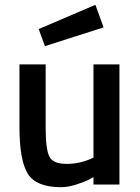

<svg xmlns="http://www.w3.org/2000/svg" viewBox="-20 -768 583 799"><path d="M477 -500V0H369V-31L349 -20Q329 -10 295.5 0.5Q262 11 234 11Q131 11 96 -44.5Q61 -100 61 -239Q61 -239 61 -500H170V-238Q170 -148 185 -117Q200 -86 257.5 -86Q315 -86 369 -112V-500ZM141 -647 377 -748 411 -654 167 -576Z"/></svg>

Font: TitilliumWebSemiBold
Style: Bold
Weight: 600
Version: Version 1.001;PS 57.000;hotconv 1.0.70;makeotf.lib2.5.55311